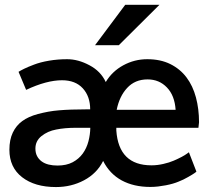

<svg xmlns="http://www.w3.org/2000/svg" viewBox="-20 -757 910 789"><path d="M701.7 -305.7Q697.8 -364.7 666 -397.5Q634.3 -430.7 586.4 -430.7Q534.7 -430.7 502.4 -395.5Q470.7 -361.3 459.5 -305.7ZM216.3 -76.7Q252.9 -76.7 278.6 -90.3Q304.2 -104 320.1 -126Q335.9 -147.9 343.3 -175.8Q350.6 -203.6 351.1 -231.9H292.5Q246.1 -231.9 210.4 -224.6Q176.3 -218.3 150.4 -197.8Q125.5 -177.7 125.5 -146.5Q125.5 -128.9 132.3 -115.7Q139.2 -102.5 151.1 -93.8Q163.1 -85 179.7 -80.8Q196.3 -76.7 216.3 -76.7ZM597.7 11.2Q529.8 11.2 480.2 -15.6Q430.7 -42.5 403.8 -95.7Q378.4 -44.4 325.2 -16.1Q272.9 11.7 210 11.7Q123 11.7 70.8 -28.8Q18.6 -69.3 18.6 -141.6Q18.6 -182.6 32.5 -211.9Q46.4 -241.2 71.3 -259.3Q96.2 -277.8 136.2 -288.6Q156.7 -293.9 178 -297.9Q199.2 -301.8 222.7 -303.7Q246.1 -305.7 273.2 -306.6Q300.3 -307.6 332.5 -307.6H350.6Q350.6 -360.8 320.3 -394Q290 -427.2 234.9 -427.2Q171.4 -427.2 87.4 -387.7L56.2 -461.9Q61 -464.8 66.7 -468Q72.3 -471.2 79.6 -474.6Q86.9 -478 96.4 -482.2Q106 -486.3 119.1 -491.2Q145.5 -501.5 181.4 -507.6Q217.3 -513.7 255.9 -513.7Q301.3 -513.7 347.7 -488.8Q394 -464.4 414.6 -419.9Q440.9 -463.9 486.8 -488.8Q532.7 -513.7 585 -513.7Q639.6 -513.7 679.9 -493.7Q720.2 -473.6 746.3 -439Q772.5 -404.3 785.2 -356.7Q797.9 -309.1 797.9 -254.4L795.4 -231.9H458V-220.7Q467.8 -77.6 602.5 -77.6Q626.5 -77.6 651.1 -83.3Q675.8 -88.9 693.8 -96.7Q711.9 -104.5 726.6 -112.3Q741.2 -120.1 749 -126L756.3 -131.3L787.1 -51.8Q785.6 -50.3 783.7 -48.8Q781.7 -47.4 778.3 -44.9Q774.9 -42.5 768.8 -38.8Q762.7 -35.2 753.4 -29.8Q734.4 -18.6 713.9 -10.7Q703.6 -6.3 690.2 -2.4Q676.8 1.5 661.6 4.4Q646.5 7.3 630.1 9.3Q613.8 11.2 597.7 11.2ZM370.6 -571.3 494.6 -737.3H635.3L468.3 -571.3Z"/></svg>

Font: Ride Light
Style: Bold
Weight: 600
Version: Version 3.000